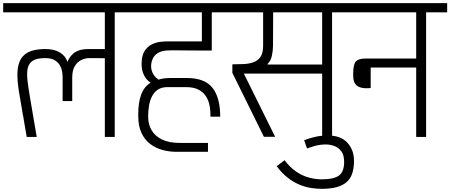

<svg xmlns="http://www.w3.org/2000/svg" viewBox="-56 -860 2829 1206"><path d="M337.3 -225Q337.3 -260 337.3 -295.1Q337.3 -330.2 337.3 -376.2Q337.3 -384.7 335.3 -403.7Q333.3 -422.7 323.4 -443.7Q313.5 -464.7 291 -479.8Q268.5 -495 226.7 -495Q176.2 -494.8 150.8 -479Q125.3 -463.2 118.4 -432.6Q111.5 -402 116.3 -357.8Q121.2 -313.5 131 -256.5L174.7 0H111.8Q102 -55.7 97.4 -83.5Q92.8 -111.3 91.3 -120.5Q89.8 -129.7 89.8 -129.7Q89.8 -129.7 89.4 -130.2Q89 -130.7 87.5 -139.8Q86 -149 81.4 -176.8Q76.8 -204.7 67 -260.5Q54.8 -327.5 53.3 -381Q51.8 -434.5 66.8 -472.4Q81.7 -510.3 119.2 -530.8Q156.8 -551.2 223.7 -552Q282.3 -552.8 318.7 -531.4Q355 -510 367.5 -471.8Q386 -513.7 416.8 -532.8Q447.7 -552 500.5 -552H602.5Q602.5 -557.2 602.5 -581.1Q602.5 -605 602.5 -637.6Q602.5 -670.2 602.5 -702.4Q602.5 -734.7 602.5 -757.2Q602.5 -779.8 602.5 -782.5Q530.5 -782.5 449.3 -782.5Q368.2 -782.5 283.2 -782.5Q198.3 -782.5 117.2 -782.5Q36 -782.5 -36 -782.5Q-36 -793.7 -36 -798.2Q-36 -802.7 -36 -810.9Q-36 -819.2 -36 -840.2Q68 -840.2 172.2 -840.2Q276.5 -840.2 380.5 -840.2Q484.5 -840.2 588.3 -840.2Q692.2 -840.2 797.2 -840.2V-782.5H664.7V0H602.5V-494.2Q602.5 -494.2 575.2 -494.6Q548 -495 504.3 -495Q479.3 -495 454.7 -483.1Q430 -471.2 413.8 -444.6Q397.7 -418 397.7 -372.2Q397.7 -370.7 397.7 -352.9Q397.7 -335.2 397.7 -310.4Q397.7 -285.7 397.7 -262.2Q397.7 -238.8 397.7 -225Z M1212 -542.8Q1200 -542.8 1176 -542.8Q1152 -542.8 1123.3 -543.2Q1094.7 -543.7 1066.8 -543.7Q1039 -543.7 1018.2 -543.7Q997.5 -543.7 989.7 -542.8Q954.2 -539.5 933.8 -525.9Q913.5 -512.3 904.5 -493.7Q895.5 -475 893.8 -456.9Q892.2 -438.8 894.7 -426.5Q899.5 -403.5 911.2 -387.2Q922.8 -371 939.5 -359.7Q955.3 -365 974.3 -367.5Q993.3 -370 1015.2 -370H1117Q1230 -370 1278.6 -308.5Q1327.2 -247 1327.2 -127H1266Q1266 -139 1265 -161.2Q1264 -183.3 1257.6 -209.3Q1251.2 -235.3 1235.1 -258.9Q1219 -282.5 1189.3 -297.7Q1159.7 -312.8 1112.2 -312.8H996.3Q957 -312.8 932.8 -295.2Q908.7 -277.5 896.2 -249.8Q883.7 -222 879.2 -190.9Q874.7 -159.8 874.7 -132V-125.3Q874.7 -78.7 896.2 -41.9Q917.8 -5.2 961.8 16.3Q1005.7 37.7 1073.2 37.7H1158.2H1250.3V93.7H1054.3Q1007.7 93.7 964.2 81.8Q920.8 70 886.7 43.8Q852.5 17.5 832.5 -25.4Q812.5 -68.3 812.5 -130.5V-145Q812.5 -216 830.7 -265.6Q848.8 -315.2 890.2 -341Q861.8 -358.2 847.2 -390.5Q832.5 -422.8 833.3 -462Q834.3 -512 852.6 -540.1Q870.8 -568.2 897.6 -581.1Q924.3 -594 950.1 -597Q975.8 -600 991 -600H1212V-782.5H725V-840.2H1404.7V-782.5H1274.3V-542.8Z M1335 -782.5V-840.2H2162.2V-782.5H2029.8V0H1967.5V-397.7H1475.7L1672.2 -0.8H1601.7L1403.5 -402.3V-456Q1438.5 -456 1472.6 -457.5Q1506.6 -459 1534.6 -468.5Q1562.6 -478 1579.7 -502Q1596.7 -526 1596.7 -571V-782.5ZM1624.7 -454.7H1967.5V-782.5H1659.8L1658.8 -574Q1658.8 -541 1651.5 -508.6Q1644.2 -476.2 1624.7 -458.7Z M1854.3 20.7Q1884.8 9 1919.8 0.5Q1954.8 -8 1997.8 -8.8Q2083.2 -10.5 2126.2 36.6Q2169.3 83.7 2167.7 157.3Q2166.5 201.5 2154.8 233.7Q2143 265.8 2118.4 286.1Q2093.8 306.3 2055.8 316.2Q2017.8 326.2 1964.8 326.2Q1934.2 326.2 1898.7 320.8Q1863.2 315.5 1825.8 300.2Q1788.3 285 1751.7 256.7Q1715 228.3 1682 184L1731.2 146.3Q1766.5 192.7 1806 219.1Q1845.5 245.5 1886.5 256Q1927.5 266.5 1966 266.5Q2038.5 266.5 2071.8 243.6Q2105.2 220.7 2105.7 157.3Q2105.8 113 2087 89.1Q2068.2 65.2 2041.8 56.2Q2015.5 47.3 1990.8 47.5Q1953.5 47.7 1923.1 56.2Q1892.7 64.7 1872.5 72.7Z M2558.2 0V-436H2272.3V-306.8Q2234 -303.5 2211.8 -309.7Q2189.7 -315.8 2179.1 -328.4Q2168.5 -341 2165.5 -355.8Q2162.5 -370.5 2162.5 -384V-397.8Q2162.5 -457.3 2180.1 -474.8Q2197.7 -492.3 2239.3 -492.3H2558.2V-782.5H2092V-840.2H2752.8V-782.5H2620.5V0Z"/></svg>

Font: Matangi Light
Style: Regular
Weight: 300
Designer: Prashant Pant
Foundry: The Graphic Ant
Version: Version 3.002